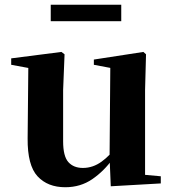

<svg xmlns="http://www.w3.org/2000/svg" viewBox="-20 -769 725 806"><path d="M254 17Q180 17 137.5 -29Q95 -75 96 -188L99 -501L130 -478L27 -497V-524L238 -551L251 -541L245 -391V-176Q245 -113 267 -88.5Q289 -64 328 -64Q370 -64 406.5 -90.5Q443 -117 471 -157L507 -103H454Q417 -51 367.5 -17Q318 17 254 17ZM445 13 440 -108V-111L443 -484L374 -497V-519L582 -551L593 -541L589 -391V-35L655 -29V1ZM193 -680V-749H489V-680Z"/></svg>

Font: Noto Serif JP ExtraBold
Style: Regular
Weight: 800
Designer: Ryoko NISHIZUKA 西塚涼子 (kana & ideographs); Frank Grießhammer (Latin, Greek & Cyrillic); Wenlong ZHANG 张文龙 (bopomofo); San
Foundry: Adobe
Version: Version 2.003-H1;hotconv 1.1.1;makeotfexe 2.6.0